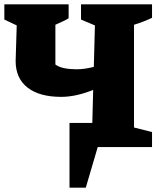

<svg xmlns="http://www.w3.org/2000/svg" viewBox="-22 -677 739 884"><path d="M260 -231Q159 -231 104.5 -274Q50 -317 50 -396L55 -560L-2 -587V-657H294V-593Q282 -585 267 -578.5Q252 -572 233 -563V-380Q249 -368 274.5 -363Q300 -358 331 -358Q366 -358 410 -369L415 -560L351 -587V-657H678V-595Q659 -586 638.5 -578Q618 -570 595 -563V-90L678 -69V0H428L373 187H298V-111H403L407 -263Q370 -248 332.5 -239.5Q295 -231 260 -231Z"/></svg>

Font: Piazzolla ExtraBold
Style: Regular
Weight: 800
Designer: Juan Pablo del Peral
Foundry: Huerta Tipografica
Version: Version 1.330